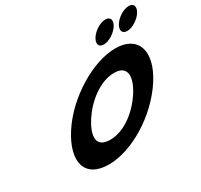

<svg xmlns="http://www.w3.org/2000/svg" viewBox="-218 -1386 1759 1684"><g transform="rotate(-30 661.0 -544.0)"><path d="M1034.4 -1103C983.4 -1103 915.9 -1062 882.8 -1011C849.8 -960 864.3 -919 915.3 -919C966.3 -919 1033.8 -960 1066.8 -1011C1099.9 -1062 1085.4 -1103 1034.4 -1103ZM1271.4 -1103C1220.4 -1103 1152.9 -1062 1119.8 -1011C1086.8 -960 1101.3 -919 1152.3 -919C1203.3 -919 1270.8 -960 1303.8 -1011C1336.9 -1062 1322.4 -1103 1271.4 -1103ZM290.5 -413C134.4 -172 185.3 15 429.3 15C666.3 15 965.4 -172 1121.5 -413C1277.6 -654 1212.1 -840 983.1 -840C756.1 -840 446.6 -654 290.5 -413ZM493.5 -413C573.2 -536 720.8 -659 865.8 -659C1011.8 -659 998.2 -536 918.5 -413C838.8 -290 697.2 -167 547.2 -167C393.2 -167 413.8 -290 493.5 -413Z"/></g></svg>

Font: Hussar
Style: BdWodka
Weight: 700
Foundry: Cannot Into Space Fonts
Version: Version 2.00